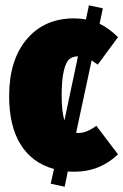

<svg xmlns="http://www.w3.org/2000/svg" viewBox="-20 -623 462 719"><path d="M274.9 -125Q304.2 -125 340.8 -151.9L421.9 -44.9Q353.5 20 259.8 20Q242.7 20 233.9 19L222.2 76.2L169.9 64.9L182.1 9.8Q101.1 -12.2 57.6 -81.3Q14.2 -150.4 14.2 -263.2Q14.2 -397.9 80.1 -476.1Q146 -554.2 257.8 -554.2Q280.3 -554.2 301.8 -549.8L313 -603L365.2 -591.8L353 -534.2Q389.6 -516.1 421.9 -483.9L346.2 -380.9Q327.6 -394.5 323.2 -397L265.1 -126Q268.1 -125 274.9 -125ZM210.9 -263.2Q210.9 -207 221.2 -171.9L272 -412.1Q251 -411.6 238.5 -400.4Q226.1 -389.2 218.5 -355.7Q210.9 -322.3 210.9 -263.2Z"/></svg>

Font: Fira Sans Compressed Heavy
Style: Regular
Weight: 900
Width: 1
Designer: Carrois Corporate & Edenspiekermann AG
Foundry: Carrois Corporate GbR & Edenspiekermann AG
Version: Version 4.203;PS 004.203;hotconv 1.0.88;makeotf.lib2.5.64775